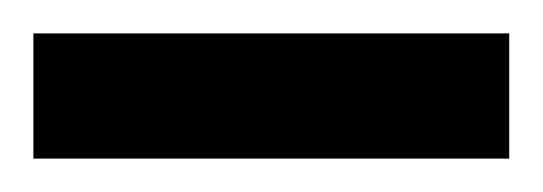

<svg xmlns="http://www.w3.org/2000/svg" viewBox="-60 -95 325 115"><path d="M245 0H-40V-75H245Z"/></svg>

Font: Noto Sans Adlam Unjoined
Style: Regular
Weight: 400
Designer: Mark Jamra, Neil Patel
Foundry: JamraPatel LLC
Version: Version 3.001